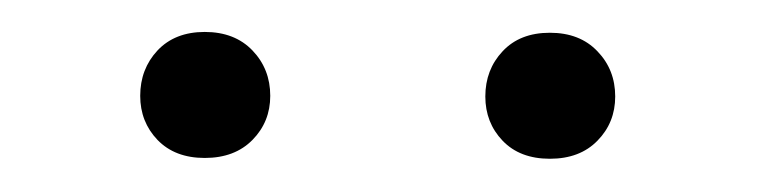

<svg xmlns="http://www.w3.org/2000/svg" viewBox="-20 -741 470 119"><path d="M66.9 -681.6Q66.9 -698.2 77.6 -709.7Q88.4 -721.2 106.9 -721.2Q125.5 -721.2 136.5 -709.7Q147.5 -698.2 147.5 -681.6Q147.5 -665.5 136.5 -654.3Q125.5 -643.1 106.9 -643.1Q88.4 -643.1 77.6 -654.3Q66.9 -665.5 66.9 -681.6ZM280.8 -681.2Q280.8 -697.8 291.5 -709.2Q302.2 -720.7 320.8 -720.7Q339.4 -720.7 350.3 -709.2Q361.3 -697.8 361.3 -681.2Q361.3 -665 350.3 -653.8Q339.4 -642.6 320.8 -642.6Q302.2 -642.6 291.5 -653.8Q280.8 -665 280.8 -681.2Z"/></svg>

Font: Vazir Thin UI
Style: Thin-UI
Weight: 100
Designer: Saber Rastikerdar
Foundry: Saber Rastikerdar
Version: Version 30.0.0